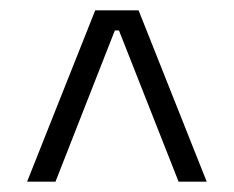

<svg xmlns="http://www.w3.org/2000/svg" viewBox="-20 -659 453 372"><path d="M164.5 -639H248.5L380.5 -307H326L210.5 -600H202.5L87.5 -307H32.5Z"/></svg>

Font: Anek Latin Light
Style: Regular
Weight: 300
Designer: Yesha Goshar
Foundry: Ek Type
Version: Version 1.003